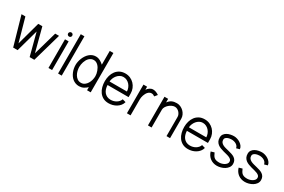

<svg xmlns="http://www.w3.org/2000/svg" viewBox="97 -1748 4189 2833"><g transform="rotate(30 2191.5 -331.0)"><path d="M114.7 -488.3 225.6 -93.3 334 -488.3H403.8L508.8 -87.9L622.6 -488.3H688L548.8 0H469.2L369.6 -378.9L264.2 0H188.5L48.8 -488.3Z M856 -587.4Q856 -572.8 845.9 -562.7Q835.9 -552.7 820.8 -552.7Q806.6 -552.7 796.1 -562.7Q785.6 -572.8 785.6 -587.4Q785.6 -602.1 796.1 -612.5Q806.6 -623 820.8 -623Q835.9 -623 845.9 -612.5Q856 -602.1 856 -587.4ZM851.6 0H789.6V-488.3H851.6Z M1015.6 0H953.6V-669.9H1015.6Z M1447.3 0V-52.7Q1418.9 -24.9 1385.5 -8.3Q1352.1 8.3 1312.5 8.3Q1279.8 8.3 1252.2 -2Q1224.6 -12.2 1202.4 -30Q1180.2 -47.9 1163.6 -72Q1147 -96.2 1135.7 -123.8Q1124.5 -151.4 1118.9 -180.9Q1113.3 -210.4 1113.3 -239.7Q1113.3 -267.1 1119.4 -296.6Q1125.5 -326.2 1137.2 -355Q1148.9 -383.8 1166 -409.7Q1183.1 -435.5 1205.1 -455.1Q1227.1 -474.6 1254.2 -486.1Q1281.2 -497.6 1312.5 -497.6Q1350.6 -497.6 1384.8 -479.7Q1418.9 -461.9 1447.3 -435.5V-669.9H1509.3V0ZM1175.3 -239.7Q1175.3 -210 1183.3 -176.5Q1191.4 -143.1 1208.3 -114.7Q1225.1 -86.4 1251 -67.9Q1276.9 -49.3 1312.5 -49.3Q1347.7 -49.3 1373.5 -68.1Q1399.4 -86.9 1416.5 -115.5Q1433.6 -144 1441.9 -177.2Q1450.2 -210.4 1450.2 -239.7Q1450.2 -258.8 1446.3 -280.5Q1442.4 -302.2 1434.3 -324.2Q1426.3 -346.2 1414.8 -366.5Q1403.3 -386.7 1387.9 -402.3Q1372.6 -418 1353.8 -427.2Q1335 -436.5 1312.5 -436.5Q1288.6 -436.5 1269 -427.5Q1249.5 -418.5 1234.1 -403.3Q1218.8 -388.2 1207.8 -368.2Q1196.8 -348.1 1189.5 -326.4Q1182.1 -304.7 1178.7 -282.2Q1175.3 -259.8 1175.3 -239.7Z M2026.9 -131.8Q2018.1 -97.7 1996.8 -71.5Q1975.6 -45.4 1946.8 -27.6Q1918 -9.8 1884.3 -0.7Q1850.6 8.3 1816.4 8.3Q1761.2 8.3 1721.7 -13.2Q1682.1 -34.7 1656.5 -70.6Q1630.9 -106.4 1618.9 -152.6Q1606.9 -198.7 1606.9 -248.5Q1606.9 -297.9 1619.9 -342.8Q1632.8 -387.7 1658.7 -422.1Q1684.6 -456.5 1723.9 -477.1Q1763.2 -497.6 1816.4 -497.6Q1862.3 -497.6 1901.1 -480.2Q1939.9 -462.9 1968.3 -433.1Q1996.6 -403.3 2012.7 -363.8Q2028.8 -324.2 2028.8 -279.8V-218.3H1670.4Q1671.4 -184.1 1680.9 -153.6Q1690.4 -123 1708.7 -100.3Q1727.1 -77.6 1754.2 -64.5Q1781.2 -51.3 1816.9 -51.3Q1841.3 -51.3 1865.2 -57.6Q1889.2 -64 1909.7 -76.2Q1930.2 -88.4 1946.3 -106.4Q1962.4 -124.5 1970.2 -147.9ZM1966.3 -277.8Q1965.3 -308.6 1954.1 -337.4Q1942.9 -366.2 1923.1 -388.7Q1903.3 -411.1 1876.2 -424.8Q1849.1 -438.5 1816.4 -438.5Q1785.6 -438.5 1759.5 -423.8Q1733.4 -409.2 1714.1 -386.2Q1694.8 -363.3 1683.3 -334.5Q1671.9 -305.7 1670.4 -277.8Z M2350.6 -416.5Q2339.4 -425.3 2325.4 -431.2Q2311.5 -437 2296.9 -437Q2278.8 -437 2263.7 -429.2Q2248.5 -421.4 2236.6 -408.2Q2224.6 -395 2215.6 -377.9Q2206.5 -360.8 2200.4 -342.8Q2194.3 -324.7 2191.4 -306.6Q2188.5 -288.6 2188.5 -273.4V0H2126.5V-488.3H2188.5V-436Q2197.3 -448.7 2208 -459.7Q2218.8 -470.7 2231.2 -479.2Q2243.7 -487.8 2258.1 -492.7Q2272.5 -497.6 2288.6 -497.6Q2314.9 -497.6 2339.8 -487.5Q2364.7 -477.5 2387.2 -461.9Z M2546.9 -488.3V-427.2Q2561.5 -446.8 2576.9 -460.2Q2592.3 -473.6 2610.1 -481.9Q2627.9 -490.2 2648.4 -493.9Q2668.9 -497.6 2693.4 -497.6Q2726.1 -497.6 2756.3 -483.9Q2786.6 -470.2 2810.1 -447Q2833.5 -423.8 2847.4 -393.6Q2861.3 -363.3 2861.3 -330.1V0H2800.8V-326.7Q2800.8 -347.2 2791.7 -366.9Q2782.7 -386.7 2767.8 -402.6Q2752.9 -418.5 2733.4 -428Q2713.9 -437.5 2693.4 -437.5Q2670.4 -437.5 2644.8 -426Q2619.1 -414.6 2597.4 -395.5Q2575.7 -376.5 2561.3 -352.5Q2546.9 -328.6 2546.9 -303.7V0H2484.9V-488.3Z M3378.9 -131.8Q3370.1 -97.7 3348.9 -71.5Q3327.6 -45.4 3298.8 -27.6Q3270 -9.8 3236.3 -0.7Q3202.6 8.3 3168.5 8.3Q3113.3 8.3 3073.7 -13.2Q3034.2 -34.7 3008.5 -70.6Q2982.9 -106.4 2970.9 -152.6Q2959 -198.7 2959 -248.5Q2959 -297.9 2971.9 -342.8Q2984.9 -387.7 3010.7 -422.1Q3036.6 -456.5 3075.9 -477.1Q3115.2 -497.6 3168.5 -497.6Q3214.4 -497.6 3253.2 -480.2Q3292 -462.9 3320.3 -433.1Q3348.6 -403.3 3364.7 -363.8Q3380.9 -324.2 3380.9 -279.8V-218.3H3022.5Q3023.4 -184.1 3033 -153.6Q3042.5 -123 3060.8 -100.3Q3079.1 -77.6 3106.2 -64.5Q3133.3 -51.3 3168.9 -51.3Q3193.4 -51.3 3217.3 -57.6Q3241.2 -64 3261.7 -76.2Q3282.2 -88.4 3298.3 -106.4Q3314.5 -124.5 3322.3 -147.9ZM3318.4 -277.8Q3317.4 -308.6 3306.2 -337.4Q3294.9 -366.2 3275.1 -388.7Q3255.4 -411.1 3228.3 -424.8Q3201.2 -438.5 3168.5 -438.5Q3137.7 -438.5 3111.6 -423.8Q3085.4 -409.2 3066.2 -386.2Q3046.9 -363.3 3035.4 -334.5Q3023.9 -305.7 3022.5 -277.8Z M3779.8 -357.9Q3776.4 -378.9 3764.2 -394Q3752 -409.2 3734.9 -418.7Q3717.8 -428.2 3698 -432.9Q3678.2 -437.5 3659.7 -437.5Q3646 -437.5 3627.4 -434.6Q3608.9 -431.6 3592 -424.3Q3575.2 -417 3563.5 -405Q3551.8 -393.1 3551.8 -375Q3551.8 -347.2 3564.9 -329.8Q3578.1 -312.5 3599.6 -301.3Q3621.1 -290 3648.4 -283Q3675.8 -275.9 3704.6 -268.8Q3733.4 -261.7 3760.7 -252.9Q3788.1 -244.1 3809.6 -229.5Q3831.1 -214.8 3844.2 -192.1Q3857.4 -169.4 3857.4 -134.8Q3857.4 -99.6 3838.1 -72.8Q3818.8 -45.9 3789.6 -27.8Q3760.3 -9.8 3726.1 -0.7Q3691.9 8.3 3661.6 8.3Q3627.9 8.3 3598.6 -1.2Q3569.3 -10.7 3545.9 -28.3Q3522.5 -45.9 3505.1 -71.5Q3487.8 -97.2 3478.5 -129.4L3535.6 -146.5Q3546.9 -120.1 3557.9 -101.8Q3568.8 -83.5 3583.7 -72Q3598.6 -60.5 3618.9 -55.4Q3639.2 -50.3 3668.5 -50.3Q3686 -50.3 3708.3 -55.9Q3730.5 -61.5 3749.8 -72.5Q3769 -83.5 3782.5 -99.6Q3795.9 -115.7 3795.9 -136.7Q3795.9 -158.7 3782.7 -172.4Q3769.5 -186 3748 -195.3Q3726.6 -204.6 3699.2 -211.2Q3671.9 -217.8 3643.3 -225.6Q3614.7 -233.4 3587.4 -243.9Q3560.1 -254.4 3538.6 -271.2Q3517.1 -288.1 3503.9 -313Q3490.7 -337.9 3490.7 -375Q3490.7 -409.2 3507.6 -432.6Q3524.4 -456.1 3550.5 -470.5Q3576.7 -484.9 3607.7 -491.2Q3638.7 -497.6 3666.5 -497.6Q3691.9 -497.6 3720.7 -488.8Q3749.5 -480 3774.2 -463.6Q3798.8 -447.3 3815.9 -424.3Q3833 -401.4 3835.4 -373.5Z M4256.3 -357.9Q4252.9 -378.9 4240.7 -394Q4228.5 -409.2 4211.4 -418.7Q4194.3 -428.2 4174.6 -432.9Q4154.8 -437.5 4136.2 -437.5Q4122.6 -437.5 4104 -434.6Q4085.4 -431.6 4068.6 -424.3Q4051.8 -417 4040 -405Q4028.3 -393.1 4028.3 -375Q4028.3 -347.2 4041.5 -329.8Q4054.7 -312.5 4076.2 -301.3Q4097.7 -290 4125 -283Q4152.3 -275.9 4181.2 -268.8Q4210 -261.7 4237.3 -252.9Q4264.6 -244.1 4286.1 -229.5Q4307.6 -214.8 4320.8 -192.1Q4334 -169.4 4334 -134.8Q4334 -99.6 4314.7 -72.8Q4295.4 -45.9 4266.1 -27.8Q4236.8 -9.8 4202.6 -0.7Q4168.5 8.3 4138.2 8.3Q4104.5 8.3 4075.2 -1.2Q4045.9 -10.7 4022.5 -28.3Q3999 -45.9 3981.7 -71.5Q3964.4 -97.2 3955.1 -129.4L4012.2 -146.5Q4023.4 -120.1 4034.4 -101.8Q4045.4 -83.5 4060.3 -72Q4075.2 -60.5 4095.5 -55.4Q4115.7 -50.3 4145 -50.3Q4162.6 -50.3 4184.8 -55.9Q4207 -61.5 4226.3 -72.5Q4245.6 -83.5 4259 -99.6Q4272.5 -115.7 4272.5 -136.7Q4272.5 -158.7 4259.3 -172.4Q4246.1 -186 4224.6 -195.3Q4203.1 -204.6 4175.8 -211.2Q4148.4 -217.8 4119.9 -225.6Q4091.3 -233.4 4064 -243.9Q4036.6 -254.4 4015.1 -271.2Q3993.7 -288.1 3980.5 -313Q3967.3 -337.9 3967.3 -375Q3967.3 -409.2 3984.1 -432.6Q4001 -456.1 4027.1 -470.5Q4053.2 -484.9 4084.2 -491.2Q4115.2 -497.6 4143.1 -497.6Q4168.5 -497.6 4197.3 -488.8Q4226.1 -480 4250.7 -463.6Q4275.4 -447.3 4292.5 -424.3Q4309.6 -401.4 4312 -373.5Z"/></g></svg>

Font: SengBuhan
Style: Regular
Weight: 400
Designer: John M. Durdin
Foundry: Lao Script for Windows
Version: Version 1.400